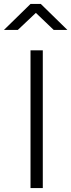

<svg xmlns="http://www.w3.org/2000/svg" viewBox="-67 -949 360 969"><path d="M87 0V-695H149V0ZM-47 -798 87 -929H139L273 -798H204L114 -884L23 -798Z"/></svg>

Font: Titillium Web[RUS by Daymarius]
Style: Regular
Weight: 300
Designer: Cyrillization by Daymarius
Foundry: Cyrillization by Daymarius
Version: Version 1.002 September 12, 2018